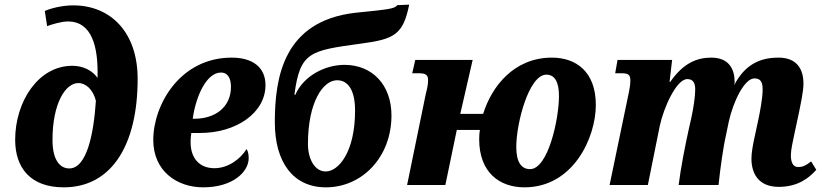

<svg xmlns="http://www.w3.org/2000/svg" viewBox="-20 -793 3525 823"><path d="M253 10C457 10 570 -169 570 -455C570 -655 454 -770 294 -770C245 -770 197 -757 172 -746L182 -681C204 -689 243 -701 271 -701C374 -701 402 -593 398 -459C377 -490 337 -511 290 -511C143 -511 45 -356 45 -194C45 -72 112 10 253 10ZM277 -71C241 -71 205 -101 205 -193C205 -351 261 -437 316 -437C347 -437 379 -410 391 -361C382 -223 353 -71 277 -71Z M851 10C979 10 1046 -57 1046 -115C1046 -131 1043 -145 1037 -154C1010 -111 958 -72 899 -72C834 -72 797 -116 797 -183C797 -203 799 -216 800 -223H838C992 -223 1118 -309 1118 -428C1118 -503 1065 -546 973 -546C752 -546 637 -344 637 -193C637 -60 738 10 851 10ZM806 -284C820 -383 866 -482 927 -482C958 -482 970 -455 970 -421C970 -331 899 -284 814 -284Z M1377 10C1532 10 1658 -119 1658 -298C1658 -430 1575 -515 1457 -515C1372 -515 1281 -467 1246 -387H1242C1266 -572 1310 -576 1527 -606C1671 -625 1708 -645 1734 -773L1683 -771C1671 -755 1648 -753 1501 -738C1198 -702 1158 -466 1158 -269C1158 -97 1237 10 1377 10ZM1376 -58C1330 -58 1300 -110 1300 -176C1300 -354 1364 -449 1425 -449C1471 -449 1502 -408 1502 -319C1502 -141 1431 -58 1376 -58Z M2228 10C2438 10 2534 -204 2534 -343C2534 -487 2448 -546 2346 -546C2182 -546 2087 -421 2051 -305H1953L2006 -536H1760L1747 -479H1774C1806 -479 1815 -472 1815 -448C1815 -425 1808 -404 1804 -385L1725 0H1889L1938 -236H2037C2035 -224 2034 -212 2034 -196C2034 -54 2121 10 2228 10ZM2252 -68C2214 -68 2193 -99 2193 -163C2193 -265 2247 -473 2322 -473C2357 -473 2376 -443 2376 -382C2376 -281 2329 -68 2252 -68Z M3318 8C3399 8 3447 -29 3479 -65L3457 -101C3432 -82 3420 -77 3401 -77C3379 -77 3370 -98 3370 -127C3370 -150 3378 -186 3386 -223L3404 -307C3412 -347 3424 -402 3424 -434C3424 -493 3399 -546 3317 -546C3236 -546 3173 -515 3128 -430H3127C3129 -435 3129 -439 3129 -442C3129 -496 3105 -546 3029 -546C2965 -546 2908 -521 2853 -442H2850L2861 -536H2627L2617 -479H2644C2673 -479 2682 -472 2682 -449C2682 -426 2678 -412 2676 -399L2593 0H2757L2808 -253C2825 -333 2880 -454 2926 -454C2954 -454 2960 -433 2960 -409C2960 -381 2953 -331 2943 -286L2933 -242C2917 -171 2897 -67 2889 0H3060C3067 -69 3081 -168 3092 -214L3104 -272C3123 -358 3171 -457 3214 -457C3245 -457 3249 -434 3249 -408C3249 -371 3237 -312 3232 -287L3217 -217C3207 -172 3201 -138 3201 -113C3201 -51 3230 8 3318 8Z"/></svg>

Font: Noto Serif SemiCondensed Extra
Style: Italic
Weight: 800
Width: 4
Italic angle: -12°
Designer: Monotype Design Team
Foundry: Monotype Imaging Inc.
Version: Version 1.901